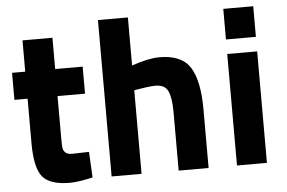

<svg xmlns="http://www.w3.org/2000/svg" viewBox="-50 -773 1280 856"><g transform="rotate(-5 589.5 -344.5)"><path d="M331 -378H208V-189Q208 -159 209.5 -146.5Q211 -134 220.5 -125Q230 -116 250 -116L326 -118L332 -3Q265 12 230 12Q140 12 107 -28.5Q74 -69 74 -178V-378H15V-499H74V-639H208V-499H331Z M551 0H417V-700H551V-485Q628 -511 675 -511Q775 -511 813 -450.5Q851 -390 851 -262V0H717V-262Q717 -325 703 -355.5Q689 -386 647 -386Q632 -386 608 -383Q584 -380 568 -377L551 -374Z M978 0V-499H1112V0ZM978 -564V-701H1112V-564Z"/></g></svg>

Font: TitilliumText22L Xb
Style: Bold
Weight: 400
Designer: Campivisivi
Foundry: Campivisivi
Version: 1.000